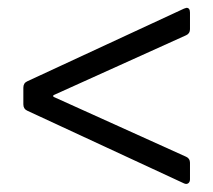

<svg xmlns="http://www.w3.org/2000/svg" viewBox="-20 -513 540 486"><path d="M460.9 -101.1V-59.1Q460.9 -52.2 456.5 -49.1Q452.1 -45.9 445.8 -48.8L48.8 -232.9Q39.1 -237.3 39.1 -249V-291Q39.1 -302.7 48.8 -307.1L445.8 -491.2Q451.7 -493.2 452.1 -493.2Q460.9 -493.2 460.9 -481V-439Q460.9 -428.2 451.2 -423.8L117.2 -272.9Q111.3 -270 117.2 -267.1L451.2 -116.2Q460.9 -111.8 460.9 -101.1Z"/></svg>

Font: Barlow
Style: Regular
Weight: 400
Designer: Jeremy Tribby
Foundry: Jeremy Tribby
Version: Version 1.101